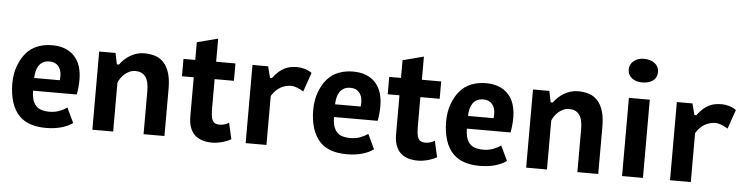

<svg xmlns="http://www.w3.org/2000/svg" viewBox="-44 -897 4346 1118"><g transform="rotate(5 2128.5 -338.0)"><path d="M402.3 -29.3Q376.5 -9.8 336.4 1.7Q296.4 13.2 246.1 13.2Q196.3 13.2 158 0.7Q119.6 -11.7 92.3 -38.1Q60.1 -69.8 44.7 -119.1Q29.3 -168.5 29.3 -225.6Q29.3 -284.7 46.6 -331.1Q64 -377.4 90.8 -408.2Q118.2 -439.5 157 -454.6Q195.8 -469.7 241.7 -469.7Q284.7 -469.7 317.4 -456.8Q350.1 -443.8 372.3 -419.9Q394.5 -396 405.8 -361.3Q417 -326.7 417 -283.7Q417 -262.2 414.8 -238.3Q412.6 -214.4 408.7 -196.3H153.3Q153.3 -172.4 158.4 -150.6Q163.6 -128.9 176.3 -112.8Q189 -96.2 210.4 -89.4Q231.9 -82.5 258.3 -82.5Q291 -82.5 317.1 -92.8Q343.3 -103 361.3 -115.7ZM234.9 -374Q211.4 -374 196 -365.2Q180.7 -356.4 171.4 -342Q162.1 -327.6 158 -308.8Q153.8 -290 153.3 -270.5H303.2Q304.7 -285.2 304.7 -297.4Q303.7 -332 285.9 -353Q268.1 -374 234.9 -374Z M816.4 0V-250.5Q816.4 -309.6 796.1 -335.9Q775.9 -362.3 738.3 -362.3Q719.2 -362.3 703.1 -355Q687 -347.7 674.3 -336.4Q661.6 -325.2 652.6 -311.8Q643.6 -298.3 638.7 -286.1V0H517.1V-457H612.8L626 -391.6H638.7Q648.9 -406.7 663.8 -420.9Q678.7 -435.1 697 -446Q715.3 -457 736.3 -463.4Q757.3 -469.7 780.3 -469.7Q814 -469.7 842.8 -460.7Q871.6 -451.7 892.8 -429.4Q914.1 -407.2 926.3 -369.9Q938.5 -332.5 938.5 -275.9V0Z M1009.8 -457H1078.6V-560.5L1200.7 -592.3V-457H1313.5V-355.5H1200.7V-191.9Q1200.7 -164.6 1202.6 -145.8Q1204.6 -127 1210.4 -115.5Q1216.3 -104 1226.3 -98.9Q1236.3 -93.8 1252.4 -93.8Q1260.7 -93.8 1268.8 -95.2Q1276.9 -96.7 1284.2 -99.1Q1291.5 -101.6 1297.4 -104.5Q1303.2 -107.4 1306.6 -110.4L1328.1 -15.6Q1323.2 -11.7 1311.8 -6.6Q1300.3 -1.5 1285.2 3.2Q1270 7.8 1252.7 11Q1235.4 14.2 1218.3 14.2Q1185.5 14.2 1159.7 5.9Q1133.8 -2.4 1115.7 -19.5Q1097.7 -36.6 1088.1 -63.5Q1078.6 -90.3 1078.6 -127V-355.5H1009.8Z M1504.4 -457 1521.5 -390.6H1532.7Q1549.8 -414.1 1566.9 -429Q1584 -443.8 1601.3 -452.4Q1618.7 -460.9 1636.7 -464.1Q1654.8 -467.3 1674.8 -467.3Q1694.3 -467.3 1716.6 -461.2Q1738.8 -455.1 1759.8 -440.9L1720.7 -328.6Q1712.4 -334.5 1702.6 -339.4Q1692.9 -344.2 1683.3 -347.9Q1673.8 -351.6 1664.8 -353.5Q1655.8 -355.5 1649.4 -355.5Q1617.2 -355.5 1587.9 -339.8Q1558.6 -324.2 1534.7 -286.6V0H1413.1V-457Z M2161.1 -29.3Q2135.3 -9.8 2095.2 1.7Q2055.2 13.2 2004.9 13.2Q1955.1 13.2 1916.7 0.7Q1878.4 -11.7 1851.1 -38.1Q1818.8 -69.8 1803.5 -119.1Q1788.1 -168.5 1788.1 -225.6Q1788.1 -284.7 1805.4 -331.1Q1822.8 -377.4 1849.6 -408.2Q1877 -439.5 1915.8 -454.6Q1954.6 -469.7 2000.5 -469.7Q2043.5 -469.7 2076.2 -456.8Q2108.9 -443.8 2131.1 -419.9Q2153.3 -396 2164.6 -361.3Q2175.8 -326.7 2175.8 -283.7Q2175.8 -262.2 2173.6 -238.3Q2171.4 -214.4 2167.5 -196.3H1912.1Q1912.1 -172.4 1917.2 -150.6Q1922.4 -128.9 1935.1 -112.8Q1947.8 -96.2 1969.2 -89.4Q1990.7 -82.5 2017.1 -82.5Q2049.8 -82.5 2075.9 -92.8Q2102.1 -103 2120.1 -115.7ZM1993.7 -374Q1970.2 -374 1954.8 -365.2Q1939.5 -356.4 1930.2 -342Q1920.9 -327.6 1916.7 -308.8Q1912.6 -290 1912.1 -270.5H2062Q2063.5 -285.2 2063.5 -297.4Q2062.5 -332 2044.7 -353Q2026.9 -374 1993.7 -374Z M2212.4 -457H2281.2V-560.5L2403.3 -592.3V-457H2516.1V-355.5H2403.3V-191.9Q2403.3 -164.6 2405.3 -145.8Q2407.2 -127 2413.1 -115.5Q2418.9 -104 2429 -98.9Q2439 -93.8 2455.1 -93.8Q2463.4 -93.8 2471.4 -95.2Q2479.5 -96.7 2486.8 -99.1Q2494.1 -101.6 2500 -104.5Q2505.9 -107.4 2509.3 -110.4L2530.8 -15.6Q2525.9 -11.7 2514.4 -6.6Q2502.9 -1.5 2487.8 3.2Q2472.7 7.8 2455.3 11Q2438 14.2 2420.9 14.2Q2388.2 14.2 2362.3 5.9Q2336.4 -2.4 2318.4 -19.5Q2300.3 -36.6 2290.8 -63.5Q2281.2 -90.3 2281.2 -127V-355.5H2212.4Z M2938 -29.3Q2912.1 -9.8 2872.1 1.7Q2832 13.2 2781.7 13.2Q2731.9 13.2 2693.6 0.7Q2655.3 -11.7 2627.9 -38.1Q2595.7 -69.8 2580.3 -119.1Q2564.9 -168.5 2564.9 -225.6Q2564.9 -284.7 2582.3 -331.1Q2599.6 -377.4 2626.5 -408.2Q2653.8 -439.5 2692.6 -454.6Q2731.4 -469.7 2777.3 -469.7Q2820.3 -469.7 2853 -456.8Q2885.7 -443.8 2908 -419.9Q2930.2 -396 2941.4 -361.3Q2952.6 -326.7 2952.6 -283.7Q2952.6 -262.2 2950.4 -238.3Q2948.2 -214.4 2944.3 -196.3H2689Q2689 -172.4 2694.1 -150.6Q2699.2 -128.9 2711.9 -112.8Q2724.6 -96.2 2746.1 -89.4Q2767.6 -82.5 2793.9 -82.5Q2826.7 -82.5 2852.8 -92.8Q2878.9 -103 2897 -115.7ZM2770.5 -374Q2747.1 -374 2731.7 -365.2Q2716.3 -356.4 2707 -342Q2697.8 -327.6 2693.6 -308.8Q2689.5 -290 2689 -270.5H2838.9Q2840.3 -285.2 2840.3 -297.4Q2839.4 -332 2821.5 -353Q2803.7 -374 2770.5 -374Z M3352.1 0V-250.5Q3352.1 -309.6 3331.8 -335.9Q3311.5 -362.3 3273.9 -362.3Q3254.9 -362.3 3238.8 -355Q3222.7 -347.7 3210 -336.4Q3197.3 -325.2 3188.2 -311.8Q3179.2 -298.3 3174.3 -286.1V0H3052.7V-457H3148.4L3161.6 -391.6H3174.3Q3184.6 -406.7 3199.5 -420.9Q3214.4 -435.1 3232.7 -446Q3251 -457 3272 -463.4Q3293 -469.7 3315.9 -469.7Q3349.6 -469.7 3378.4 -460.7Q3407.2 -451.7 3428.5 -429.4Q3449.7 -407.2 3461.9 -369.9Q3474.1 -332.5 3474.1 -275.9V0Z M3613.3 -457H3735.4V0H3613.3ZM3597.7 -622.6Q3597.7 -637.7 3604.2 -650.4Q3610.8 -663.1 3622.1 -672.1Q3633.3 -681.2 3648.4 -686.3Q3663.6 -691.4 3681.2 -691.4Q3701.2 -691.4 3717.3 -686.3Q3733.4 -681.2 3744.9 -672.1Q3756.3 -663.1 3762.7 -650.4Q3769 -637.7 3769 -622.6Q3769 -588.9 3745.1 -571Q3721.2 -553.2 3681.2 -553.2Q3663.6 -553.2 3648.4 -557.9Q3633.3 -562.5 3622.1 -571.3Q3610.8 -580.1 3604.2 -593Q3597.7 -606 3597.7 -622.6Z M3984.9 -457 4002 -390.6H4013.2Q4030.3 -414.1 4047.4 -429Q4064.5 -443.8 4081.8 -452.4Q4099.1 -460.9 4117.2 -464.1Q4135.3 -467.3 4155.3 -467.3Q4174.8 -467.3 4197 -461.2Q4219.2 -455.1 4240.2 -440.9L4201.2 -328.6Q4192.9 -334.5 4183.1 -339.4Q4173.3 -344.2 4163.8 -347.9Q4154.3 -351.6 4145.3 -353.5Q4136.2 -355.5 4129.9 -355.5Q4097.7 -355.5 4068.4 -339.8Q4039.1 -324.2 4015.1 -286.6V0H3893.6V-457Z"/></g></svg>

Font: PT Astra Sans
Style: Bold
Weight: 700
Designer: A.Korolkova, I. Chaeva
Foundry: ParaType Ltd
Version: Version 1.001; ttfautohint (v1.6)